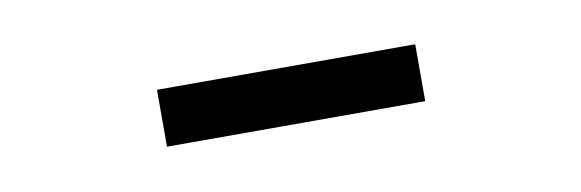

<svg xmlns="http://www.w3.org/2000/svg" viewBox="-24 -811 654 216"><g transform="rotate(-10 303.0 -703.5)"><path d="M156 -671V-736H451V-671Z"/></g></svg>

Font: Noto Sans KR
Style: Regular
Weight: 400
Designer: Ryoko NISHIZUKA  (kana, bopomofo & ideographs); Paul D. Hunt (Latin, Greek & Cyrillic); Sandoll Communications , Soo-you
Foundry: Adobe
Version: Version 2.004-H2;hotconv 1.0.118;makeotfexe 2.5.65603